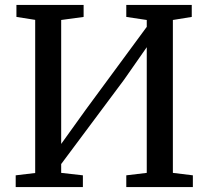

<svg xmlns="http://www.w3.org/2000/svg" viewBox="-20 -763 850 783"><path d="M44 0V-48L123.5 -57.5V-682L47 -694V-743H321V-694L229.5 -681.5V-176L330 -316L578.5 -653.5V-681.5L495 -694V-743H762V-694L685 -681.5V-58L766.5 -48V0H495V-48L578.5 -58V-570.5L486 -438L229.5 -94V-58L318 -48V0Z"/></svg>

Font: Merriweather 24pt
Style: Regular
Weight: 400
Designer: Eben Sorkin
Foundry: Eben Sorkin
Version: Version 2.100